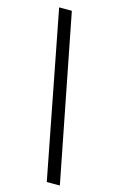

<svg xmlns="http://www.w3.org/2000/svg" viewBox="-134 -790 598 993"><g transform="rotate(15 165.0 -293.5)"><path d="M225 151 53 -738H121L295 151Z"/></g></svg>

Font: REM Light
Style: Italic
Weight: 300
Italic angle: -11°
Designer: Octavio Pardo
Foundry: Ashler Design
Version: Version 1.005;gftools[0.9.28]